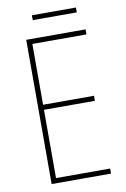

<svg xmlns="http://www.w3.org/2000/svg" viewBox="-92 -932 615 936"><g transform="rotate(-10 216.0 -464.5)"><path d="M352 -878H134V-854H352ZM380 -51V-76H112V-414H364V-439H112V-740H380V-765H86V-51Z"/></g></svg>

Font: Noto Sans Tamil UI Condensed Thin
Style: Regular
Weight: 100
Width: 3
Designer: Jelle Bosma - Monotype Design Team
Foundry: Monotype Imaging Inc.
Version: Version 2.004